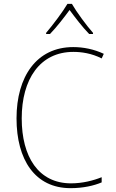

<svg xmlns="http://www.w3.org/2000/svg" viewBox="-20 -969 603 999"><path d="M220 -798V-792H240C275 -828 315 -880 342 -917C370 -879 408 -829 444 -792H464V-798C431 -835 378 -907 354 -949H331C307 -908 254 -838 220 -798ZM347 10C413 10 469 -3 509 -20V-47C467 -30 410 -15 350 -15C180 -15 93 -153 93 -353C93 -556 187 -699 362 -699C403 -699 456 -692 509 -665L520 -689C469 -713 414 -724 361 -724C170 -724 66 -570 66 -353C66 -138 162 10 347 10Z"/></svg>

Font: Noto Sans Mono SemiCondensed Thin
Style: Regular
Weight: 100
Width: 4
Designer: Monotype Design Team
Foundry: Monotype Imaging Inc.
Version: Version 2.014